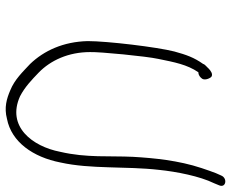

<svg xmlns="http://www.w3.org/2000/svg" viewBox="-86 -664 780 647"><g transform="rotate(90 303.5 -341.0)"><path d="M119 -247C121 -165 151 -100 196 -53C223 -28 248 -1 285 14C313 26 343 35 381 25C459 10 510 -63 528 -155C551 -258 540 -374 553 -488C559 -546 574 -624 598 -673L605 -690C615 -713 581 -719 572 -697L564 -679C559 -667 554 -651 547 -631C521 -553 513 -469 509 -400C505 -321 513 -244 492 -154C474 -61 407 27 305 -19C274 -35 250 -58 225 -82C184 -122 156 -182 156 -255C155 -288 170 -444 179 -485C190 -539 198 -582 224 -620C234 -620 241 -626 246 -633C252 -643 244 -660 239 -664C230 -670 218 -661 211 -654C207 -649 197 -642 196 -636C174 -605 165 -579 154 -539C139 -480 119 -313 119 -247Z"/></g></svg>

Font: Stray Cat
Style: Obl
Weight: 400
Version: Version 1.0